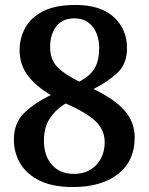

<svg xmlns="http://www.w3.org/2000/svg" viewBox="-20 -744 599 774"><path d="M273 10Q193 10 140.5 -15.5Q88 -41 62 -84.5Q36 -128 36 -181Q36 -248 77.5 -288.5Q119 -329 185 -361Q126 -395 92.5 -439Q59 -483 59 -543Q59 -589 81 -630.5Q103 -672 152.5 -698Q202 -724 285 -724Q386 -724 439 -675Q492 -626 492 -550Q492 -488 455.5 -452.5Q419 -417 357 -385Q441 -345 482 -298.5Q523 -252 523 -190Q523 -95 456 -42.5Q389 10 273 10ZM300 -415Q345 -439 362.5 -470.5Q380 -502 380 -552Q380 -581 369.5 -608.5Q359 -636 336.5 -653Q314 -670 279 -670Q232 -670 207 -637.5Q182 -605 182 -555Q182 -503 212.5 -472.5Q243 -442 300 -415ZM278 -43Q334 -43 368 -79Q402 -115 402 -171Q402 -220 365.5 -255Q329 -290 245 -327Q206 -304 181.5 -267.5Q157 -231 157 -177Q157 -117 189 -80Q221 -43 278 -43Z"/></svg>

Font: Noto Serif Thai SemiBold
Style: Regular
Weight: 600
Designer: Monotype Design Team
Foundry: Monotype Imaging Inc.
Version: Version 2.001; ttfautohint (v1.8.4.7-5d5b)